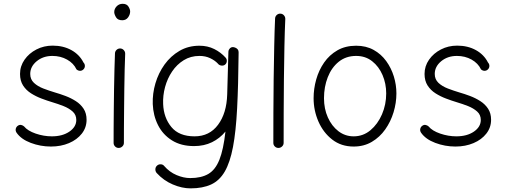

<svg xmlns="http://www.w3.org/2000/svg" viewBox="-20 -759 2687 1020"><path d="M422.9 -390.1Q415.5 -382.8 405.3 -382.8Q395 -382.8 386.2 -390.6Q371.1 -422.9 336.4 -442.4Q301.8 -461.9 258.3 -461.9Q209 -461.9 174.8 -433.6Q140.6 -405.3 140.6 -366.2Q140.6 -337.4 160.4 -318.8Q180.2 -300.3 210.2 -288.8Q240.2 -277.3 271 -268.1Q298.3 -260.3 327.6 -249.3Q356.9 -238.3 382.6 -221.9Q408.2 -205.6 424.1 -181.4Q439.9 -157.2 439.9 -122.6Q439.9 -81.5 414.8 -49.3Q389.6 -17.1 346.7 1.2Q303.7 19.5 250.5 19.5Q194.8 19.5 143.3 0Q91.8 -19.5 67.9 -54.2Q61.5 -64 63.7 -74.5Q65.9 -85 75.2 -91.3Q84 -97.2 93 -95Q102.1 -92.8 107.9 -87.4Q127 -64 169.7 -49.3Q212.4 -34.7 255.4 -34.7Q312 -34.7 348.6 -59.8Q385.3 -85 385.3 -121.6Q385.3 -149.4 365.7 -166.7Q346.2 -184.1 317.1 -195.6Q288.1 -207 258.3 -215.8Q230.5 -224.1 200.7 -235.4Q170.9 -246.6 144.8 -263.2Q118.7 -279.8 102.5 -304.9Q86.4 -330.1 86.4 -366.2Q86.4 -407.7 110.4 -441.9Q134.3 -476.1 173.6 -496.3Q212.9 -516.6 259.8 -516.6Q316.4 -516.6 359.4 -492.7Q402.3 -468.8 423.3 -427.2Q431.2 -418.9 430.9 -408.2Q430.7 -397.5 422.9 -390.1Z M586.9 -694.8Q586.9 -711.9 599.6 -725.3Q612.3 -738.8 631.8 -738.8Q653.3 -738.8 662.4 -724.1Q671.4 -709.5 671.4 -698.2Q671.4 -681.6 660.4 -666.5Q649.4 -651.4 629.4 -651.4Q605.5 -651.4 596.2 -667.5Q586.9 -683.6 586.9 -694.8ZM619.1 -501.5Q630.4 -501 637.9 -492.4Q645.5 -483.9 645 -472.7Q643.6 -438.5 642.3 -390.1Q641.1 -341.8 640.4 -286.9Q639.6 -231.9 639.2 -177.7Q638.7 -123.5 638.4 -77.1Q638.2 -30.8 638.2 0Q638.2 11.2 629.9 19Q621.6 26.9 610.4 26.9Q599.1 26.9 591.3 19Q583.5 11.2 583.5 0Q583.5 -30.8 583.7 -77.4Q584 -124 584.5 -178.2Q585 -232.4 585.9 -287.6Q586.9 -342.8 588.1 -391.8Q589.4 -440.9 590.8 -475.6Q591.3 -486.8 599.6 -494.4Q607.9 -502 619.1 -501.5Z M1013.7 -34.7Q1092.8 -34.7 1138.4 -96.2Q1184.1 -157.7 1187 -257.3L1193.4 -484.9Q1193.8 -493.7 1199.2 -499.5Q1206.5 -509.3 1218.3 -508.8Q1221.2 -508.8 1224.1 -507.8Q1227.5 -507.3 1231 -505.4Q1247.6 -498 1247.6 -481.9V-481Q1247.6 -480 1247.6 -478V-476.1Q1246.1 -306.2 1239.7 -183.3Q1233.4 -60.5 1217.8 21.7Q1202.1 104 1174.1 152.3Q1146 200.7 1101.3 221.2Q1056.6 241.7 992.2 241.7Q946.8 241.7 897.9 220.9Q849.1 200.2 812.5 160.2Q805.2 151.9 805.4 140.4Q805.7 128.9 813.5 121.6Q821.8 113.3 833.7 113.8Q845.7 114.3 852.1 122.6Q880.4 155.3 918 171.1Q955.6 187 990.7 187Q1048.8 187 1086.4 165.3Q1124 143.6 1145.5 89.8Q1167 36.1 1177.7 -60.1Q1147.9 -23.9 1106 -3.4Q1064 17.1 1011.2 17.1Q941.9 17.1 893.6 -13.2Q845.2 -43.5 819.6 -94.2Q793.9 -145 791.5 -206.5Q789.6 -261.7 805.7 -316.4Q821.8 -371.1 854.2 -416.3Q886.7 -461.4 933.6 -488.8Q980.5 -516.1 1039.6 -516.1Q1083 -516.1 1118.2 -498.5Q1153.3 -481 1178.7 -452.6Q1186 -444.3 1184.8 -432.9Q1183.6 -421.4 1174.8 -415Q1166 -408.7 1154.5 -410.9Q1143.1 -413.1 1136.7 -421.9Q1121.6 -438 1096.4 -450Q1071.3 -461.9 1039.6 -461.9Q992.7 -461.9 956.1 -439.2Q919.4 -416.5 894.3 -379.2Q869.1 -341.8 856.9 -296.6Q844.7 -251.5 846.7 -206.1Q849.6 -133.8 890.4 -84.2Q931.2 -34.7 1013.7 -34.7Z M1469.7 -686.5Q1481 -686 1488.5 -677.5Q1496.1 -668.9 1495.6 -657.7Q1492.7 -595.7 1491 -512.7Q1489.3 -429.7 1488.3 -338.6Q1487.3 -247.6 1487.1 -159.9Q1486.8 -72.3 1486.8 0Q1486.8 11.2 1478.5 19Q1470.2 26.9 1459 26.9Q1447.8 26.9 1439.9 19Q1432.1 11.2 1432.1 0Q1432.1 -72.3 1432.4 -160.2Q1432.6 -248 1433.8 -339.1Q1435.1 -430.2 1436.8 -513.7Q1438.5 -597.2 1441.4 -660.6Q1441.9 -671.9 1450.2 -679.4Q1458.5 -687 1469.7 -686.5Z M1872.1 -516.1Q1924.8 -516.1 1964.8 -493.9Q2004.9 -471.7 2031.7 -434.6Q2058.6 -397.5 2072.3 -352.8Q2085.9 -308.1 2085.9 -262.7Q2085.9 -212.4 2070.8 -162.6Q2055.7 -112.8 2026.6 -71.5Q1997.6 -30.3 1955.3 -5.4Q1913.1 19.5 1858.9 19.5Q1792.5 19.5 1744.9 -17.6Q1697.3 -54.7 1671.6 -113.5Q1646 -172.4 1646 -237.3Q1646 -287.6 1659.9 -336.9Q1673.8 -386.2 1701.9 -426.8Q1730 -467.3 1772.5 -491.7Q1814.9 -516.1 1872.1 -516.1ZM1872.1 -461.9Q1817.9 -461.9 1779.5 -430.9Q1741.2 -399.9 1721.2 -348.6Q1701.2 -297.4 1701.2 -237.3Q1701.2 -181.2 1721.7 -135.3Q1742.2 -89.4 1777.8 -62Q1813.5 -34.7 1858.9 -34.7Q1909.2 -34.7 1948 -67.1Q1986.8 -99.6 2009.3 -151.6Q2031.7 -203.6 2031.7 -262.7Q2031.7 -314.9 2012.2 -360.4Q1992.7 -405.8 1957 -433.8Q1921.4 -461.9 1872.1 -461.9Z M2571.8 -390.1Q2564.5 -382.8 2554.2 -382.8Q2543.9 -382.8 2535.2 -390.6Q2520 -422.9 2485.4 -442.4Q2450.7 -461.9 2407.2 -461.9Q2357.9 -461.9 2323.7 -433.6Q2289.6 -405.3 2289.6 -366.2Q2289.6 -337.4 2309.3 -318.8Q2329.1 -300.3 2359.1 -288.8Q2389.2 -277.3 2419.9 -268.1Q2447.3 -260.3 2476.6 -249.3Q2505.9 -238.3 2531.5 -221.9Q2557.1 -205.6 2573 -181.4Q2588.9 -157.2 2588.9 -122.6Q2588.9 -81.5 2563.7 -49.3Q2538.6 -17.1 2495.6 1.2Q2452.6 19.5 2399.4 19.5Q2343.8 19.5 2292.2 0Q2240.7 -19.5 2216.8 -54.2Q2210.4 -64 2212.6 -74.5Q2214.8 -85 2224.1 -91.3Q2232.9 -97.2 2241.9 -95Q2251 -92.8 2256.8 -87.4Q2275.9 -64 2318.6 -49.3Q2361.3 -34.7 2404.3 -34.7Q2460.9 -34.7 2497.6 -59.8Q2534.2 -85 2534.2 -121.6Q2534.2 -149.4 2514.6 -166.7Q2495.1 -184.1 2466.1 -195.6Q2437 -207 2407.2 -215.8Q2379.4 -224.1 2349.6 -235.4Q2319.8 -246.6 2293.7 -263.2Q2267.6 -279.8 2251.5 -304.9Q2235.4 -330.1 2235.4 -366.2Q2235.4 -407.7 2259.3 -441.9Q2283.2 -476.1 2322.5 -496.3Q2361.8 -516.6 2408.7 -516.6Q2465.3 -516.6 2508.3 -492.7Q2551.3 -468.8 2572.3 -427.2Q2580.1 -418.9 2579.8 -408.2Q2579.6 -397.5 2571.8 -390.1Z"/></svg>

Font: Mikhak-FD Light
Style: Regular
Weight: 300
Designer: Amin Abedi
Version: Version 3.2